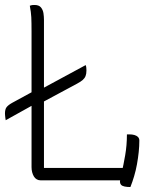

<svg xmlns="http://www.w3.org/2000/svg" viewBox="-27 -726 647 773"><path d="M136 0Q128 0 121 -4Q114 -8 109.5 -15.5Q105 -23 102.5 -32.5Q100 -42 100 -53Q100 -118 100 -185.5Q100 -253 100 -322Q100 -391 100 -460.5Q100 -530 100 -600Q100 -636 99 -656.5Q98 -677 93 -703Q98 -705 102 -705.5Q106 -706 112 -706Q130 -706 138 -696Q146 -686 148 -672.5Q150 -659 150 -646Q150 -571 150 -496.5Q150 -422 150 -348Q150 -274 150 -199.5Q150 -125 150 -50H477Q483 -50 487.5 -46.5Q492 -43 495 -36.5Q498 -30 499 -20.5Q500 -11 500 0ZM484 -185Q486 -185 487.5 -185Q489 -185 491 -185Q493 -185 494 -185Q505 -185 514 -182.5Q523 -180 528.5 -174.5Q534 -169 534 -160Q534 -138 531.5 -114Q529 -90 524.5 -65Q520 -40 513 -16.5Q506 7 498 27Q485 27 475 25Q465 23 460.5 18Q456 13 456 4Q457 -5 463.5 -33Q470 -61 477 -101Q484 -141 484 -185ZM318 -464Q320 -459 320.5 -453Q321 -447 321 -442Q321 -429 317.5 -420Q314 -411 306 -404Q298 -397 283 -389L149 -317Q143 -314 136.5 -313Q130 -312 124 -311Q118 -310 111 -306L-4 -242Q-5 -247 -5.5 -251.5Q-6 -256 -6.5 -260.5Q-7 -265 -7 -269Q-7 -286 -0.5 -294.5Q6 -303 22 -312L112 -361Q118 -364 123.5 -365Q129 -366 134.5 -367Q140 -368 146 -371Z"/></svg>

Font: Recursive Monospace Casual Light
Style: Regular
Weight: 300
Version: Version 1.047